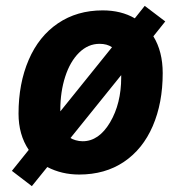

<svg xmlns="http://www.w3.org/2000/svg" viewBox="-20 -592 625 662"><path d="M541 -339.8Q541 -236.8 506.6 -157.2Q472.2 -77.6 407.2 -33.9Q342.3 9.8 252.9 9.8Q192.9 9.8 143.1 -16.1L89.8 49.8L21 -2.9L79.1 -75.2Q43.9 -127.4 43.9 -200.2Q43.9 -304.2 78.9 -385.5Q113.8 -466.8 179.7 -511.5Q245.6 -556.2 334 -556.2Q397.9 -556.2 444.8 -528.8L479 -571.8L549.8 -518.1L508.8 -466.8Q541 -414.6 541 -339.8ZM323.2 -440.9Q283.7 -440.9 252.7 -410.4Q221.7 -379.9 204.8 -327.6Q188 -275.4 188 -213.9V-208L366.2 -429.2Q349.1 -440.9 323.2 -440.9ZM265.1 -105Q320.8 -105 359.4 -169.9Q397.9 -234.9 397.9 -325.2V-333L223.1 -116.2Q228.5 -112.3 240.5 -108.6Q252.4 -105 265.1 -105Z"/></svg>

Font: TypoPRO Open Sans
Style: Bold Italic
Weight: 700
Italic angle: -12°
Foundry: Ascender Corporation
Version: Version 1.10